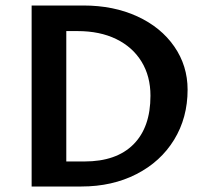

<svg xmlns="http://www.w3.org/2000/svg" viewBox="-20 -678 753 698"><path d="M95 -658H283Q393 -658 479 -618.5Q565 -579 613.5 -509Q662 -439 662 -352Q662 -250 613 -170Q564 -90 476 -45Q388 0 276 0H95ZM287 -91Q403 -91 465 -153Q527 -215 527 -330Q527 -401 494.5 -454Q462 -507 402.5 -536Q343 -565 262 -565H221V-91Z"/></svg>

Font: Ysabeau Infant
Style: Bold
Weight: 700
Designer: Christian Thalmann (Catharsis Fonts)
Version: Version 0.003